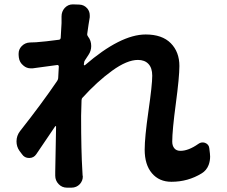

<svg xmlns="http://www.w3.org/2000/svg" viewBox="-20 -826 1052 891"><path d="M900.4 -158.2Q910.2 -165 919.9 -165Q925.8 -165 931.6 -163.1Q949.2 -156.2 951.2 -138.7L954.1 -114.3Q955.1 -106.4 955.1 -99.6Q955.1 -79.1 948.2 -60.5Q938.5 -35.2 916 -21.5Q852.5 17.6 775.4 17.6Q718.8 17.6 685.1 -22Q651.4 -61.5 651.4 -131.8Q651.4 -188.5 668.9 -310.5Q686.5 -432.6 686.5 -474.6Q686.5 -510.7 668.9 -529.3Q651.4 -547.9 620.1 -547.9Q569.3 -547.9 500 -497.6Q430.7 -447.3 363.3 -373Q358.4 -368.2 358.4 -360.4Q356.4 -311.5 356.4 -288.1Q356.4 -124 362.3 -31.2Q362.3 -24.4 363.3 -12.7Q364.3 -9.8 364.3 -6.8Q364.3 12.7 350.6 28.3Q335 44.9 311.5 44.9H291Q267.6 44.9 252 28.3Q236.3 11.7 236.3 -10.7V-28.3Q237.3 -67.4 238.3 -134.3Q239.3 -201.2 240.2 -238.3Q240.2 -240.2 238.8 -240.7Q237.3 -241.2 236.3 -240.2Q223.6 -221.7 193.4 -176.8Q163.1 -131.8 148.4 -110.4Q136.7 -92.8 115.2 -92.8Q93.8 -92.8 82 -110.4L70.3 -126Q56.6 -145.5 56.6 -169.9Q56.6 -196.3 73.2 -217.8Q174.8 -346.7 245.1 -450.2Q249 -456.1 250 -462.9L252.9 -517.6Q252.9 -520.5 251 -522.5Q249 -524.4 246.1 -524.4Q241.2 -523.4 130.9 -508.8Q126 -508.8 123 -508.8Q103.5 -508.8 88.9 -521.5Q70.3 -536.1 67.4 -559.6L66.4 -571.3Q66.4 -574.2 66.4 -577.1Q66.4 -596.7 80.1 -611.3Q95.7 -627.9 119.1 -628.9Q131.8 -628.9 147.5 -629.9Q188.5 -632.8 253.9 -641.6Q260.7 -642.6 261.7 -650.4Q265.6 -714.8 265.6 -718.8Q265.6 -722.7 265.6 -733.4Q265.6 -735.4 265.6 -750Q265.6 -772.5 280.3 -789.1Q295.9 -805.7 317.4 -805.7Q318.4 -805.7 318.4 -805.7L348.6 -804.7Q371.1 -803.7 385.7 -786.1Q396.5 -772.5 396.5 -754.9Q396.5 -751 396.5 -746.1Q390.6 -711.9 384.8 -668.9Q383.8 -662.1 388.7 -656.2Q403.3 -637.7 403.3 -612.3Q403.3 -589.8 390.6 -571.3Q383.8 -561.5 374 -545.9Q370.1 -540 370.1 -533.2Q370.1 -530.3 369.1 -526.4Q369.1 -524.4 370.6 -523.4Q372.1 -522.5 374 -523.4Q539.1 -666 656.2 -666Q732.4 -666 772.5 -625.5Q812.5 -585 812.5 -519.5Q812.5 -468.8 795.9 -344.7Q779.3 -220.7 779.3 -168.9Q779.3 -149.4 789.1 -137.7Q798.8 -126 817.4 -126Q854.5 -126 900.4 -158.2Z"/></svg>

Font: Gen Jyuu Gothic P Bold
Style: Bold
Weight: 700
Designer: [Source Han Sans]
Ryoko NISHIZUKA  (kana & ideographs); Paul D. Hunt (Latin, Greek & Cyrillic); Wenlong ZHANG  (bopomofo
Version: Version 1.002.20150607